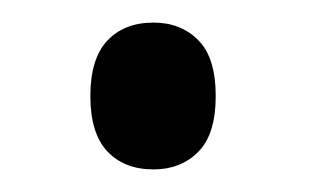

<svg xmlns="http://www.w3.org/2000/svg" viewBox="-20 -438 279 170"><path d="M60 -353Q60 -386 75 -402Q90 -418 116 -418Q140 -418 155.5 -402.5Q171 -387 171 -353Q171 -319 155.5 -303.5Q140 -288 116 -288Q90 -288 75 -304Q60 -320 60 -353Z"/></svg>

Font: Avrile Sans Condensed
Style: Regular
Weight: 400
Width: 3
Designer: Monotype Design Team
Foundry: Monotype Imaging Inc.
Version: Version 2.001;September 10, 2019;FontCreator 11.5.0.2425 64-